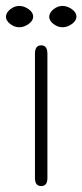

<svg xmlns="http://www.w3.org/2000/svg" viewBox="-44 -621 278 648"><path d="M122 -565Q123 -579 137 -590Q151 -601 167 -601Q183 -601 198.5 -590Q214 -579 214 -565Q214 -551 198.5 -540Q183 -529 167 -529Q151 -529 136.5 -540Q122 -551 122 -565ZM-24 -565Q-23 -579 -9 -590Q5 -601 21 -601Q37 -601 52.5 -590Q68 -579 68 -565Q68 -551 52.5 -540Q37 -529 21 -529Q5 -529 -9.5 -540Q-24 -551 -24 -565ZM116 -440V-20Q116 7 95 7Q74 7 74 -20V-440Q74 -468 95 -468Q116 -468 116 -440Z"/></svg>

Font: Jura Light
Style: Regular
Weight: 300
Designer: Daniel Johnson, Alexei Vanyashin
Foundry: Daniel Johnson
Version: Version 5.103